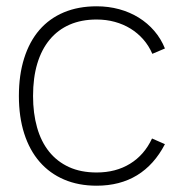

<svg xmlns="http://www.w3.org/2000/svg" viewBox="-20 -575 579 610"><path d="M287 15Q229.5 15 183.8 -4.5Q138 -24 106 -60.8Q74 -97.5 57 -150.5Q40 -203.5 40 -270Q40 -337 56.8 -390Q73.5 -443 105.2 -479.8Q137 -516.5 183 -535.8Q229 -555 287 -555Q324.5 -555 358.5 -545.8Q392.5 -536.5 420.8 -519Q449 -501.5 470.2 -476.8Q491.5 -452 504 -421L464 -404Q453 -429.5 435.2 -449.8Q417.5 -470 394.8 -484Q372 -498 344.8 -505.5Q317.5 -513 287 -513Q239 -513 201.5 -496.8Q164 -480.5 138 -449.2Q112 -418 98.5 -373Q85 -328 85 -270Q85 -215 97.8 -170Q110.5 -125 136 -93.2Q161.5 -61.5 199.2 -44.2Q237 -27 287 -27Q348 -27 393.2 -54.8Q438.5 -82.5 463 -135L504 -117Q470 -51.5 415.5 -18.2Q361 15 287 15Z"/></svg>

Font: Vela Sans ExtLt
Style: Regular
Weight: 200
Designer: Principal design: Mikhail Sharanda - project Manrope.
Design modification: Ravid Balaliev
Foundry: Mikhail Sharanda
Version: Version 1.001